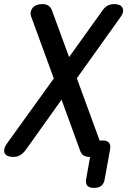

<svg xmlns="http://www.w3.org/2000/svg" viewBox="-34 -760 654 942"><path d="M555 -673 343 -376 455 -70Q461 -71 468 -71Q491 -71 500.5 -60Q510 -49 506 -26L480 117Q477 140 463.5 151Q450 162 427 162Q404 162 394.5 151Q385 140 389 117L408 10H406Q386 10 374.5 1.5Q363 -7 358 -24L268 -271L92 -24Q79 -7 64.5 1.5Q50 10 30 10Q17 10 6 6Q-5 2 -10 -6.5Q-15 -15 -13 -27.5Q-11 -40 1 -57L230 -375L121 -673Q114 -689 117 -702Q120 -715 128 -723.5Q136 -732 148 -736Q160 -740 174 -740Q192 -740 204 -732Q216 -724 222 -706L305 -480L467 -706Q479 -724 493.5 -732Q508 -740 527 -740Q540 -740 550.5 -736Q561 -732 566 -723.5Q571 -715 569.5 -702.5Q568 -690 555 -673Z"/></svg>

Font: Maple Mono NL Medium
Style: Italic
Weight: 500
Italic angle: -10°
Monospace: yes
Designer: subframe7536
Version: Version 7.000